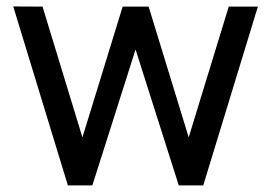

<svg xmlns="http://www.w3.org/2000/svg" viewBox="-20 -560 819 580"><path d="M259 0H185L20 -540.5L108.5 -540L229 -145L350.5 -540H429L550 -145L671 -540H759L594 0H520L389.5 -410.5Z"/></svg>

Font: CCSD_manrope Medium
Style: Regular
Weight: 500
Designer: Mikhail Sharanda
Foundry: Mikhail Sharanda
Version: Version 4.503